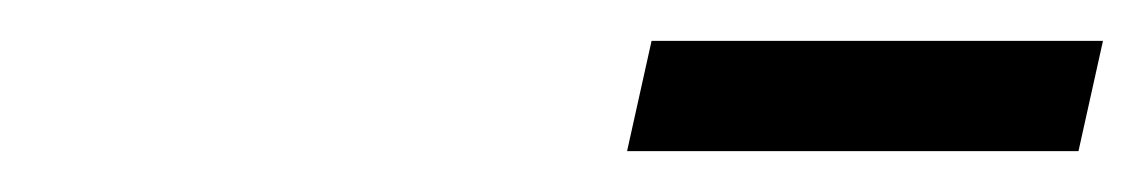

<svg xmlns="http://www.w3.org/2000/svg" viewBox="-20 -697 560 94"><path d="M520 -677H299L287 -623H508Z"/></svg>

Font: Advent Pro
Style: Italic
Weight: 400
Italic angle: -12°
Designer: VivaRado, Andreas Kalpakidis
Foundry: VivaRado, Andreas Kalpakidis
Version: Version 3.000